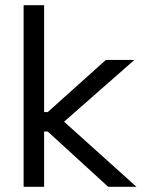

<svg xmlns="http://www.w3.org/2000/svg" viewBox="-20 -720 554 740"><path d="M71 0V-700H150V-288H164L388 -489H498L227 -251L506 0H397L164 -213H150V0Z"/></svg>

Font: Space Grotesk Frontify
Style: Regular
Weight: 400
Designer: Florian Karsten
Version: Version 2.000